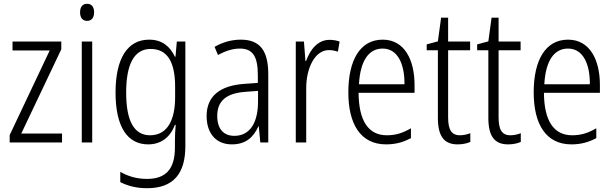

<svg xmlns="http://www.w3.org/2000/svg" viewBox="-20 -751 3229 1012"><path d="M307 0V-47H92L303 -491V-532H46V-485H242L31 -39V0Z M439 -731C414 -731 402 -713 402 -686C402 -658 415 -641 439 -641C463 -641 476 -658 476 -686C476 -713 464 -731 439 -731ZM466 -532H411V0H466Z M766 -542C650 -542 589 -440 589 -263C589 -82 652 10 761 10C830 10 878 -29 902 -93H906C903 -60 902 -31 902 -4V27C902 140 854 192 755 192C702 192 657 179 614 155V209C654 229 699 241 755 241C896 241 957 162 957 19V-532H912L905 -452H902C876 -506 835 -542 766 -542ZM774 -493C866 -493 903 -418 903 -294V-237C903 -125 866 -38 771 -38C688 -38 645 -111 645 -263C645 -407 684 -493 774 -493Z M1249 -542C1200 -542 1152 -528 1111 -504L1129 -461C1171 -484 1209 -495 1244 -495C1310 -495 1339 -457 1339 -355V-314L1268 -309C1140 -300 1069 -245 1069 -139C1069 -55 1113 10 1202 10C1278 10 1317 -30 1342 -85H1344L1352 0H1394V-359C1394 -485 1350 -542 1249 -542ZM1274 -267 1340 -272V-216C1340 -105 1298 -35 1215 -35C1159 -35 1125 -71 1125 -140C1125 -219 1173 -260 1274 -267Z M1717 -541C1653 -541 1614 -487 1593 -429H1590L1582 -532H1539V0H1594V-282C1593 -391 1639 -487 1714 -487C1731 -487 1748 -483 1761 -479L1770 -532C1754 -538 1735 -541 1717 -541Z M1997 -542C1878 -542 1816 -434 1816 -264C1816 -99 1879 10 2015 10C2066 10 2107 -2 2146 -23V-75C2102 -49 2064 -38 2019 -38C1921 -38 1871 -115 1870 -262H2165V-303C2165 -434 2113 -542 1997 -542ZM1997 -495C2077 -495 2113 -412 2112 -307H1872C1879 -432 1924 -495 1997 -495Z M2404 -38C2358 -38 2342 -70 2342 -133V-486H2458V-532H2342V-658H2305L2288 -533L2229 -517V-486H2288V-130C2288 -35 2319 10 2392 10C2419 10 2441 5 2459 -3V-49C2445 -43 2424 -38 2404 -38Z M2670 -38C2624 -38 2608 -70 2608 -133V-486H2724V-532H2608V-658H2571L2554 -533L2495 -517V-486H2554V-130C2554 -35 2585 10 2658 10C2685 10 2707 5 2725 -3V-49C2711 -43 2690 -38 2670 -38Z M2974 -542C2855 -542 2793 -434 2793 -264C2793 -99 2856 10 2992 10C3043 10 3084 -2 3123 -23V-75C3079 -49 3041 -38 2996 -38C2898 -38 2848 -115 2847 -262H3142V-303C3142 -434 3090 -542 2974 -542ZM2974 -495C3054 -495 3090 -412 3089 -307H2849C2856 -432 2901 -495 2974 -495Z"/></svg>

Font: Noto Sans Devanagari Condensed Light
Style: Regular
Weight: 300
Width: 3
Designer: Jelle Bosma - Monotype Design Team
Foundry: Monotype Imaging Inc.
Version: Version 2.004